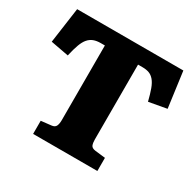

<svg xmlns="http://www.w3.org/2000/svg" viewBox="-153 -871 1056 1038"><g transform="rotate(30 375.0 -351.5)"><path d="M175 0V-82L238 -89Q259 -91 265.5 -105Q272 -119 272 -141V-608H247Q221 -608 202.5 -601Q184 -594 170 -578Q156 -562 145.5 -533.5Q135 -505 125 -461L13 -482L44 -703H707L737 -481L626 -461Q615 -505 604.5 -533.5Q594 -562 580 -578.5Q566 -595 548.5 -601.5Q531 -608 507 -608H479V-140Q479 -119 484.5 -105.5Q490 -92 514 -89L576 -82V0Z"/></g></svg>

Font: Literata 18pt ExtraBold
Style: Regular
Weight: 800
Designer: Latin by Veronika Burian and Jose Scaglione. Greek by Irene Vlachou. Cyrillic by Vera Evstafieva.
Foundry: TypeTogether
Version: Version 3.103;gftools[0.9.29]